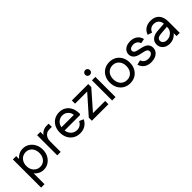

<svg xmlns="http://www.w3.org/2000/svg" viewBox="202 -1943 3374 3374"><g transform="rotate(-45 1889.0 -256.5)"><path d="M325 13Q273 13 229.5 -8.5Q186 -30 155.5 -67Q125 -104 111 -151V-351Q125 -399 155.5 -435.5Q186 -472 229.5 -493Q273 -514 325 -514Q393 -514 446 -480Q499 -446 531 -386.5Q563 -327 563 -251Q563 -174 531 -114.5Q499 -55 446 -21Q393 13 325 13ZM68 200V-501H150V-322L135 -251L153 -179V200ZM319 -68Q365 -68 401 -91.5Q437 -115 457.5 -156Q478 -197 478 -251Q478 -305 457.5 -346Q437 -387 401 -410Q365 -433 319 -433Q271 -433 233.5 -410Q196 -387 174.5 -346Q153 -305 153 -251Q153 -197 174.5 -156Q196 -115 233.5 -91.5Q271 -68 319 -68Z M670 0V-501H752V-360L728 -375Q746 -433 795 -467Q844 -501 905 -501H956V-421H892Q851 -421 820.5 -401.5Q790 -382 772.5 -347.5Q755 -313 755 -267V0Z M1232 13Q1159 13 1103 -20.5Q1047 -54 1015.5 -113Q984 -172 984 -251Q984 -329 1015 -388.5Q1046 -448 1101.5 -481Q1157 -514 1229 -514Q1300 -514 1353.5 -480.5Q1407 -447 1437 -386Q1467 -325 1467 -244V-232L1452 -218H1031V-297H1421L1381 -281Q1378 -329 1357 -363Q1336 -397 1303 -415.5Q1270 -434 1229 -434Q1185 -434 1148 -412.5Q1111 -391 1090 -352Q1069 -313 1069 -262V-242Q1069 -192 1090 -152.5Q1111 -113 1148 -90Q1185 -67 1232 -67Q1278 -67 1312 -89.5Q1346 -112 1365 -151H1377L1447 -120Q1419 -58 1362.5 -22.5Q1306 13 1232 13Z M1530 0V-77L1875 -467L1885 -421H1533V-501H1941V-426L1596 -33L1586 -81H1941V0Z M2033 0V-501H2118V0ZM2076 -594Q2051 -594 2034 -611Q2017 -628 2017 -653Q2017 -678 2034 -695.5Q2051 -713 2076 -713Q2101 -713 2118.5 -695.5Q2136 -678 2136 -653Q2136 -628 2118.5 -611Q2101 -594 2076 -594Z M2475 13Q2402 13 2346 -20.5Q2290 -54 2258 -113.5Q2226 -173 2226 -251Q2226 -329 2258 -388.5Q2290 -448 2346 -481Q2402 -514 2475 -514Q2549 -514 2605 -481Q2661 -448 2693 -388.5Q2725 -329 2725 -251Q2725 -173 2693 -113.5Q2661 -54 2605 -20.5Q2549 13 2475 13ZM2475 -68Q2524 -68 2560.5 -90.5Q2597 -113 2618 -154.5Q2639 -196 2639 -251Q2639 -307 2618 -347.5Q2597 -388 2560.5 -410.5Q2524 -433 2475 -433Q2427 -433 2390 -410.5Q2353 -388 2332 -347.5Q2311 -307 2311 -251Q2311 -196 2332 -154.5Q2353 -113 2390 -90.5Q2427 -68 2475 -68Z M2998 13Q2919 13 2865 -25Q2811 -63 2793 -131L2871 -150L2882 -148Q2893 -110 2926.5 -88.5Q2960 -67 3005 -67Q3050 -67 3081.5 -87.5Q3113 -108 3113 -141Q3113 -168 3094.5 -184.5Q3076 -201 3039 -209L2946 -230Q2876 -246 2842.5 -282Q2809 -318 2809 -368Q2809 -411 2832.5 -444Q2856 -477 2898 -495.5Q2940 -514 2993 -514Q3070 -514 3123 -476Q3176 -438 3193 -368L3115 -352L3104 -354Q3095 -392 3062.5 -413Q3030 -434 2991 -434Q2950 -434 2922.5 -416.5Q2895 -399 2895 -371Q2895 -348 2912.5 -332.5Q2930 -317 2968 -309L3062 -287Q3132 -271 3166 -236Q3200 -201 3200 -146Q3200 -97 3173.5 -61.5Q3147 -26 3101.5 -6.5Q3056 13 2998 13Z M3459 13Q3407 13 3366.5 -7Q3326 -27 3303 -62.5Q3280 -98 3280 -144Q3280 -210 3327.5 -251Q3375 -292 3459 -299L3652 -313V-237L3476 -223Q3421 -219 3394.5 -199.5Q3368 -180 3368 -145Q3368 -112 3396 -90Q3424 -68 3468 -68Q3513 -68 3550 -89Q3587 -110 3608.5 -145Q3630 -180 3630 -223V-304Q3630 -361 3594.5 -398Q3559 -435 3500 -435Q3454 -435 3421 -412.5Q3388 -390 3376 -350H3365L3291 -374Q3313 -441 3368 -478Q3423 -515 3501 -515Q3603 -515 3658.5 -454Q3714 -393 3714 -282V0H3634V-146L3664 -130Q3652 -89 3621.5 -56.5Q3591 -24 3549.5 -5.5Q3508 13 3459 13Z"/></g></svg>

Font: Fustat Medium
Style: Regular
Weight: 500
Designer: Mohamed Gaber, Khaled Hosny, Laura Garcia Mut
Foundry: Kief Type Foundry, Alif Type Foundry, Hard Type Foundry
Version: Version 1.007